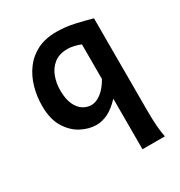

<svg xmlns="http://www.w3.org/2000/svg" viewBox="-175 -630 929 991"><g transform="rotate(-30 289.0 -134.5)"><path d="M386.7 239.3V-62Q348.6 -21.5 314 -4.6Q279.3 12.2 245.1 12.2Q200.2 12.2 155 -11.7Q109.9 -35.6 79.8 -85.2Q49.8 -134.8 49.8 -212.4Q49.8 -268.6 64.5 -321.3Q79.1 -374 109.9 -416.3Q140.6 -458.5 188.7 -483.2Q236.8 -507.8 303.7 -507.8Q356 -507.8 408.7 -496.1Q461.4 -484.4 507.8 -471.2Q507.8 -408.7 507.8 -339.4Q507.8 -270 507.8 -202.6Q507.8 -135.3 507.8 -77.6Q507.8 -20 507.8 20Q507.8 60.1 507.8 73.2Q507.8 131.8 510.7 169.9Q513.7 208 520 239.3ZM386.7 -179.2V-385.7Q369.1 -393.1 348.4 -397.9Q327.6 -402.8 310.1 -402.8Q259.8 -402.8 229.2 -378.4Q198.7 -354 184.8 -315.9Q170.9 -277.8 170.9 -236.8Q170.9 -184.6 185.8 -152.1Q200.7 -119.6 224.1 -104.7Q247.6 -89.8 273.4 -89.8Q301.8 -89.8 331.5 -112.3Q361.3 -134.8 386.7 -179.2Z"/></g></svg>

Font: Kanchenjunga
Style: Bold
Weight: 700
Designer: Becca Hirsbrunner Spalinger
Foundry: SIL International
Version: Version 2.001